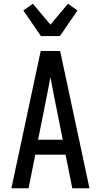

<svg xmlns="http://www.w3.org/2000/svg" viewBox="-20 -1008 540 1028"><path d="M41 0 198 -735H302L459 0H367L331 -180H169L133 0ZM316 -260 270 -490Q265 -516 260 -542Q255 -568 250 -595Q245 -568 240 -542Q235 -516 230 -490L184 -260ZM199 -815 105 -952 156 -988 250 -876 344 -988 395 -952 301 -815Z"/></svg>

Font: Iosevka Custom Medium
Style: Regular
Weight: 500
Monospace: yes
Designer: Belleve Invis
Foundry: Belleve Invis
Version: Version 32.5.0; ttfautohint (v1.8.4)